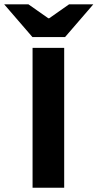

<svg xmlns="http://www.w3.org/2000/svg" viewBox="-75 -875 455 895"><path d="M76.8 0V-651.8H224.2V0ZM76.3 -702.1 -55.4 -854.7H57.7L150.3 -789.8H154.3L246.8 -854.7H359.9L228.2 -702.1Z"/></svg>

Font: Source Sans 3
Style: Regular
Weight: 200
Designer: Paul D. Hunt
Foundry: Adobe
Version: Version 3.046;hotconv 1.0.118;makeotfexe 2.5.65603